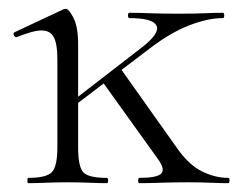

<svg xmlns="http://www.w3.org/2000/svg" viewBox="-20 -415 549 435"><path d="M296 0Q293 0 293 -6Q293 -12 296 -12Q334 -12 344.5 -21Q355 -30 339 -53L212 -230L253 -260L380 -81Q407 -42 437 -27Q467 -12 497 -12Q500 -12 500 -6Q500 0 497 0Q480 0 457 -1Q434 -2 408 -2Q371 -2 344.5 -1Q318 0 296 0ZM144 -172 139 -182 302 -308Q343 -340 334.5 -357Q326 -374 273 -374Q270 -374 270 -380Q270 -386 273 -386Q296 -386 320.5 -385Q345 -384 385 -384Q422 -384 443.5 -385Q465 -386 485 -386Q488 -386 488 -380Q488 -374 485 -374Q451 -374 408.5 -357.5Q366 -341 319 -305ZM44 0Q42 0 42 -6Q42 -12 44 -12Q85 -12 97.5 -25Q110 -38 110 -81V-281Q110 -315 102 -330.5Q94 -346 74 -346Q64 -346 50 -342Q36 -338 18 -331Q14 -330 11.5 -335Q9 -340 13 -342L124 -394Q126 -395 129 -395Q136 -395 146.5 -374.5Q157 -354 157 -315V-81Q157 -38 168.5 -25Q180 -12 222 -12Q225 -12 225 -6Q225 0 222 0Q205 0 182 -1Q159 -2 133 -2Q108 -2 85 -1Q62 0 44 0Z"/></svg>

Font: Cormorant Garamond Light Light
Style: Regular
Weight: 300
Version: Version 4.001